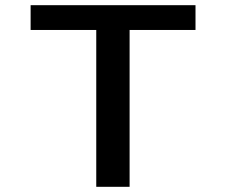

<svg xmlns="http://www.w3.org/2000/svg" viewBox="-20 -720 890 740"><path d="M733.5 -700V-604.5H479.5V0H351V-604.5H98V-700Z"/></svg>

Font: League Mono Wide Medium
Style: Regular
Weight: 500
Width: 8
Designer: Tyler Finck
Foundry: The League of Moveable Type / Tyler Finck
Version: Version 2.210